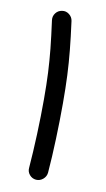

<svg xmlns="http://www.w3.org/2000/svg" viewBox="-77 -645 397 721"><g transform="rotate(10 121.5 -285.0)"><path d="M68.8 -564.5Q66.9 -579.6 76.2 -591.6Q85.4 -603.5 100.6 -605.5Q115.2 -607.9 127.4 -598.4Q139.6 -588.9 141.6 -574.2Q149.9 -512.7 154.5 -465.3Q159.2 -418 161.4 -370.8Q163.6 -323.7 163.6 -262.7Q163.6 -197.8 161.1 -127.9Q158.7 -58.1 153.8 2.4Q152.3 17.1 140.6 27.1Q128.9 37.1 113.8 36.1Q98.6 34.7 88.9 23.2Q79.1 11.7 80.6 -3.4Q85.4 -63.5 88.1 -133.1Q90.8 -202.6 90.8 -266.1Q90.8 -324.2 88.6 -368.4Q86.4 -412.6 81.8 -458Q77.1 -503.4 68.8 -564.5Z"/></g></svg>

Font: Mikhak-FD Regular
Style: FD-Regular
Weight: 400
Designer: Amin Abedi
Version: Version 3.2